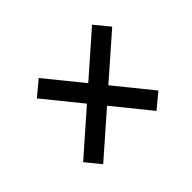

<svg xmlns="http://www.w3.org/2000/svg" viewBox="-96 -710 792 792"><g transform="rotate(-45 300.0 -314.0)"><path d="M122 -94 69.5 -158.5 496.5 -533.5 549.5 -469ZM433 -94 120.5 -479.5 185.5 -533.5 498 -148Z"/></g></svg>

Font: Google Sans Code
Style: Italic
Weight: 400
Italic angle: -10°
Monospace: yes
Designer: Google Sans Code Authors
Foundry: Google LLC
Version: Version 6.000